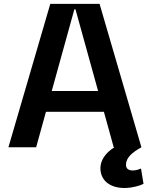

<svg xmlns="http://www.w3.org/2000/svg" viewBox="-20 -747 759 974"><path d="M695.3 108C685.7 111.9 671.9 117.5 654.1 117.9C630 117.5 619 107.6 619.3 88.1C619 51.8 653.4 24.5 697.4 0L485.1 -727.3H235.1L22.7 0H163.4L213.1 -179.7H507.1L556.8 0H560.7C512.1 29.8 489.7 68.2 489.3 106.5C489.7 169 538.4 206.7 611.5 206.7C649.9 206.7 689.6 195.3 708.1 185.4ZM357.2 -699.6H362.9L477.6 -285.5H242.5Z"/></svg>

Font: Riot Sans 2.0
Style: Bold
Weight: 600
Designer: Rasmus Andersson
Foundry: rsms
Version: Version 3.006;hotconv 1.0.109;makeotfexe 2.5.65596